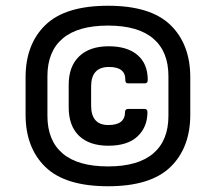

<svg xmlns="http://www.w3.org/2000/svg" viewBox="-20 -636 751 668"><path d="M356 12Q207 12 138 -55Q69 -122 69 -237V-367Q69 -482 138 -549Q207 -616 356 -616Q504 -616 573 -549Q642 -482 642 -367V-237Q642 -122 573 -55Q504 12 356 12ZM356 -57Q460 -57 513 -102Q566 -147 566 -233V-371Q566 -457 513 -502Q460 -547 356 -547Q251 -547 198 -502Q145 -457 145 -371V-233Q145 -147 198 -102Q251 -57 356 -57ZM357 -129Q291 -129 255 -163.5Q219 -198 219 -263V-341Q219 -405 255.5 -440Q292 -475 358 -475Q423 -475 458.5 -444.5Q494 -414 494 -358Q494 -346 484 -346H425Q416 -346 416 -358Q417 -403 359 -403Q297 -403 297 -335V-269Q297 -201 357 -201Q415 -201 415 -246Q415 -257 426 -257H483Q493 -257 493 -246Q493 -194 458.5 -161.5Q424 -129 357 -129Z"/></svg>

Font: Sofia Sans SemiBold
Style: Regular
Weight: 600
Designer: Botio Nikoltchev, Ani Petrova
Foundry: lettersoup
Version: Version 4.101; ttfautohint (v1.8.4.7-5d5b)